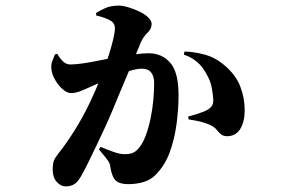

<svg xmlns="http://www.w3.org/2000/svg" viewBox="-20 -615 1040 685"><path d="M214 50Q197 50 182.5 34Q168 18 168 -9Q168 -30 172 -41Q176 -52 188 -67Q214 -99 245 -148Q276 -197 302 -252Q324 -299 340.5 -341Q357 -383 368 -418Q379 -453 384.5 -477.5Q390 -502 390 -514Q390 -522 387 -528.5Q384 -535 378 -539Q368 -546 353.5 -551Q339 -556 323 -560V-569Q336 -577 355.5 -586Q375 -595 404 -595Q418 -595 438 -589Q458 -583 477 -574Q496 -565 508.5 -553Q521 -541 521 -530Q521 -512 506.5 -498.5Q492 -485 482 -463Q476 -447 463.5 -417.5Q451 -388 436 -352Q421 -316 406.5 -282Q392 -248 382 -223Q371 -196 356 -163.5Q341 -131 325.5 -98.5Q310 -66 296.5 -38.5Q283 -11 273 7Q259 33 246 41.5Q233 50 214 50ZM437 42Q408 42 394 30Q380 18 374 -17Q373 -27 370 -33.5Q367 -40 358.5 -51Q350 -62 333 -82L339 -91Q367 -79 388 -72Q409 -65 424 -65Q443 -65 453.5 -69.5Q464 -74 472 -83Q488 -100 499 -129Q510 -158 517 -191.5Q524 -225 527 -258.5Q530 -292 530 -318Q530 -342 519.5 -356Q509 -370 486 -370Q465 -370 430 -358Q395 -346 357.5 -329.5Q320 -313 291 -300Q276 -293 262 -288Q248 -283 232 -283Q220 -283 205 -295.5Q190 -308 178.5 -327Q167 -346 164 -363Q161 -382 166 -395.5Q171 -409 176 -421L184 -423Q197 -402 207.5 -393.5Q218 -385 231 -385Q249 -385 276.5 -389Q304 -393 340.5 -400.5Q377 -408 418 -415Q438 -418 464.5 -421.5Q491 -425 510 -425Q558 -425 587.5 -391Q617 -357 617 -276Q617 -227 610 -173.5Q603 -120 586 -73Q569 -26 537 7Q519 26 493.5 34Q468 42 437 42ZM792 -129Q777 -129 769 -135.5Q761 -142 753.5 -151.5Q746 -161 732 -168Q724 -172 710.5 -176.5Q697 -181 682 -184Q667 -187 653 -189L651 -199Q670 -204 680.5 -207.5Q691 -211 699 -214Q707 -217 714 -220Q727 -226 734 -234.5Q741 -243 741 -259Q740 -277 735.5 -302Q731 -327 716 -352Q703 -377 683 -394Q663 -411 636 -420L638 -431Q669 -431 709 -420.5Q749 -410 782 -381Q821 -348 837 -307Q853 -266 853 -222Q853 -181 837.5 -155.5Q822 -130 792 -129Z"/></svg>

Font: Noto Serif JP ExtraBold
Style: Regular
Weight: 800
Designer: Ryoko NISHIZUKA 西塚涼子 (kana & ideographs); Frank Grießhammer (Latin, Greek & Cyrillic); Wenlong ZHANG 张文龙 (bopomofo); San
Foundry: Adobe
Version: Version 2.003-H1;hotconv 1.1.1;makeotfexe 2.6.0